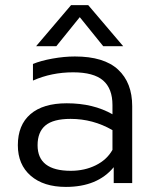

<svg xmlns="http://www.w3.org/2000/svg" viewBox="-20 -716 602 751"><path d="M121.1 -535.2 257.8 -695.8H325.2L461.9 -535.2H383.8L292 -648.9L200.2 -535.2ZM237.8 15.1Q150.4 15.1 100.1 -28.6Q49.8 -72.3 49.8 -147.9Q49.8 -227.1 99.1 -269.5Q148.4 -312 241.2 -312Q344.7 -312 419.9 -269V-305.2Q419.9 -369.6 383.1 -401.4Q346.2 -433.1 266.1 -433.1Q181.6 -433.1 108.9 -400.9V-465.8Q139.2 -478.5 185.1 -486.8Q231 -495.1 272.9 -495.1Q386.7 -495.1 441.9 -443.8Q497.1 -392.6 497.1 -300.8V0H424.8V-62Q361.3 15.1 237.8 15.1ZM256.8 -47.9Q311 -47.9 354.7 -69.6Q398.4 -91.3 419.9 -129.9V-207Q343.8 -251 255.9 -251Q188.5 -251 157.7 -225.3Q127 -199.7 127 -147.9Q127 -47.9 256.8 -47.9Z"/></svg>

Font: Prompt Light
Style: Regular
Weight: 300
Designer: Katatrad Team
Foundry: CadsonDemak
Version: Version 1.000;PS 001.000;hotconv 1.0.88;makeotf.lib2.5.64775